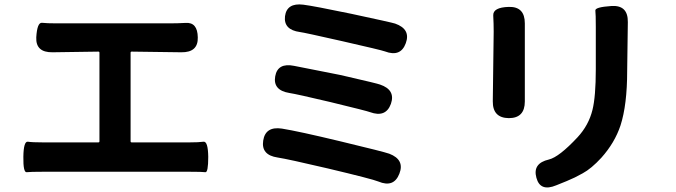

<svg xmlns="http://www.w3.org/2000/svg" viewBox="-20 -797 3040 863"><path d="M85 -92Q86 -163 105.5 -160Q125 -157 173 -157H422Q427 -157 427 -162V-560Q427 -565 422 -565L216 -562Q140 -561 143 -629Q147 -697 169 -694.5Q191 -692 234 -692H742Q778 -692 814 -694Q868 -698 869 -629Q871 -561 795 -562L572 -565Q567 -565 567 -560V-162Q567 -157 572 -157H832Q874 -157 894.5 -160Q915 -163 916 -92Q916 -21 903 -23Q890 -25 832 -25H173Q116 -25 100 -23Q84 -21 85 -92Z M1775 -16Q1750 48 1681 19Q1655 8 1453 -40Q1274 -82 1228 -89Q1153 -100 1163 -165Q1173 -230 1247 -219Q1322 -207 1509 -162Q1705 -115 1730 -106Q1800 -79 1775 -16ZM1737 -330Q1714 -267 1643 -293Q1631 -298 1466 -338Q1314 -374 1281 -379Q1206 -391 1217 -454Q1228 -516 1302 -501L1469 -468Q1507 -461 1544 -452Q1675 -422 1688 -417Q1759 -393 1737 -330ZM1804 -603Q1781 -539 1710 -566Q1694 -572 1518 -612Q1346 -651 1328 -653Q1254 -663 1261 -724Q1269 -785 1343 -776Q1391 -770 1559 -735Q1741 -696 1756 -691Q1827 -666 1804 -603Z M2480 36Q2408 66 2391 2Q2373 -63 2447 -80Q2493 -91 2576 -180Q2626 -234 2643 -303Q2658 -363 2658 -486V-676Q2658 -734 2656 -749.5Q2654 -765 2728 -770Q2803 -775 2802 -698L2799 -478Q2799 -326 2769 -233Q2743 -155 2683 -88Q2638 -39 2599 -18Q2564 2 2527 17ZM2267 -266Q2194 -267 2195 -342L2199 -655Q2199 -691 2197 -727Q2195 -764 2267 -766Q2339 -768 2339 -692V-341Q2339 -266 2267 -266Z"/></svg>

Font: Resource Han Rounded KR
Style: Bold
Weight: 700
Designer: Cyano Hao (round all glyphs); Ryoko NISHIZUKA 西塚涼子 (kana, bopomofo & ideographs); Paul D. Hunt (Latin, Greek & Cyrillic)
Foundry: Cyano Hao
Version: 0.990